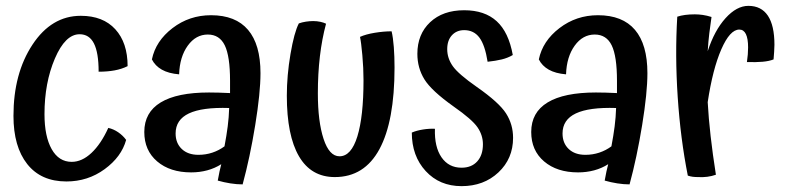

<svg xmlns="http://www.w3.org/2000/svg" viewBox="-20 -595 2681 656"><path d="M416 -369Q396 -359 371.5 -354.5Q347 -350 317 -350Q317 -415 301 -446.5Q285 -478 252 -478Q203 -478 167.5 -395Q132 -312 132 -205Q132 -129 156.5 -85.5Q181 -42 225 -42Q260 -42 292.5 -72.5Q325 -103 350 -158Q368 -154 384 -143Q400 -132 411 -117Q395 -59 337.5 -17Q280 25 207 25Q120 25 73 -34.5Q26 -94 26 -199Q26 -344 91 -442.5Q156 -541 256 -541Q332 -541 374 -495Q416 -449 416 -369Z M870 -345Q870 -278 852 -167.5Q834 -57 809 35Q789 35 767 31.5Q745 28 724 22Q727 5 730 -9Q733 -23 736 -34Q714 -20 688 -13Q662 -6 633 -6Q561 -6 517 -43.5Q473 -81 473 -144Q473 -211 529 -245Q585 -279 694 -279Q712 -279 727.5 -278.5Q743 -278 766 -277Q766 -288 766 -298.5Q766 -309 766 -319Q766 -403 748 -440Q730 -477 690 -477Q649 -477 621.5 -439Q594 -401 592 -341Q556 -344 533 -357Q510 -370 499 -392Q512 -455 569.5 -499Q627 -543 701 -543Q785 -543 827.5 -493Q870 -443 870 -345ZM580 -139Q580 -106 601 -86Q622 -66 658 -66Q683 -66 705.5 -73.5Q728 -81 747 -95Q754 -132 758 -163Q762 -194 763 -226Q671 -229 625.5 -207.5Q580 -186 580 -139Z M1124 10Q1043 10 1001.5 -61Q960 -132 960 -268Q960 -337 972.5 -410.5Q985 -484 1001 -515Q1012 -519 1025 -521Q1038 -523 1050 -523Q1063 -523 1074.5 -520.5Q1086 -518 1094 -514Q1080 -462 1073 -402.5Q1066 -343 1066 -276Q1066 -180 1085.5 -120.5Q1105 -61 1140 -61Q1180 -61 1201 -129Q1222 -197 1222 -321Q1222 -362 1218 -406.5Q1214 -451 1210 -469Q1230 -478 1260.5 -483Q1291 -488 1318 -488Q1323 -467 1325.5 -434.5Q1328 -402 1328 -364Q1328 -181 1276.5 -85.5Q1225 10 1124 10Z M1609 -298Q1685 -245 1709 -207.5Q1733 -170 1733 -124Q1733 -53 1683 -6Q1633 41 1557 41Q1482 41 1434.5 -10.5Q1387 -62 1387 -142Q1403 -149 1425 -152.5Q1447 -156 1466 -155Q1464 -93 1488.5 -57.5Q1513 -22 1557 -22Q1591 -22 1610.5 -43.5Q1630 -65 1630 -102Q1630 -133 1611.5 -160Q1593 -187 1530 -231Q1454 -285 1430 -324Q1406 -363 1406 -411Q1406 -478 1449.5 -519Q1493 -560 1566 -560Q1636 -560 1677 -522.5Q1718 -485 1732 -407Q1715 -397 1694.5 -392Q1674 -387 1646 -384Q1637 -441 1618 -466.5Q1599 -492 1566 -492Q1540 -492 1524 -474.5Q1508 -457 1508 -427Q1508 -396 1527 -369Q1546 -342 1609 -298Z M2192 -345Q2192 -278 2174 -167.5Q2156 -57 2131 35Q2111 35 2089 31.5Q2067 28 2046 22Q2049 5 2052 -9Q2055 -23 2058 -34Q2036 -20 2010 -13Q1984 -6 1955 -6Q1883 -6 1839 -43.5Q1795 -81 1795 -144Q1795 -211 1851 -245Q1907 -279 2016 -279Q2034 -279 2049.5 -278.5Q2065 -278 2088 -277Q2088 -288 2088 -298.5Q2088 -309 2088 -319Q2088 -403 2070 -440Q2052 -477 2012 -477Q1971 -477 1943.5 -439Q1916 -401 1914 -341Q1878 -344 1855 -357Q1832 -370 1821 -392Q1834 -455 1891.5 -499Q1949 -543 2023 -543Q2107 -543 2149.5 -493Q2192 -443 2192 -345ZM1902 -139Q1902 -106 1923 -86Q1944 -66 1980 -66Q2005 -66 2027.5 -73.5Q2050 -81 2069 -95Q2076 -132 2080 -163Q2084 -194 2085 -226Q1993 -229 1947.5 -207.5Q1902 -186 1902 -139Z M2398 -246Q2401 -191 2408 -129.5Q2415 -68 2426 2Q2412 7 2396.5 9Q2381 11 2365 10Q2355 10 2347 9Q2339 8 2330 5Q2305 -121 2295.5 -263.5Q2286 -406 2294 -538Q2306 -542 2321 -544Q2336 -546 2354 -546Q2367 -546 2381 -544Q2395 -542 2411 -537Q2407 -510 2403.5 -481.5Q2400 -453 2398 -420Q2421 -491 2459 -533Q2497 -575 2537 -575Q2581 -575 2603.5 -541.5Q2626 -508 2626 -442Q2626 -431 2625 -418Q2624 -405 2623 -392Q2608 -386 2585.5 -384Q2563 -382 2532 -383Q2534 -397 2535 -409Q2536 -421 2536 -433Q2536 -463 2528.5 -478.5Q2521 -494 2506 -494Q2474 -494 2444.5 -426.5Q2415 -359 2398 -246Z"/></svg>

Font: Atma Medium
Style: Regular
Weight: 500
Designer: Gregori Vincens, Jeremie Hornus, Riccardo Olocco, Yoann Minet.
Foundry: black foundry
Version: Version 1.101;PS 1.100;hotconv 1.0.86;makeotf.lib2.5.63406